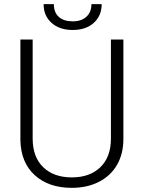

<svg xmlns="http://www.w3.org/2000/svg" viewBox="-20 -903 697 933"><path d="M579.6 -710.9V-225.6Q579.1 -153.8 547.9 -100.6Q516.6 -47.4 459.7 -18.8Q402.8 9.8 329.1 9.8Q216.8 9.8 149.2 -51.5Q81.5 -112.8 79.1 -221.2V-710.9H138.7V-230Q138.7 -140.1 189.9 -90.6Q241.2 -41 329.1 -41Q417 -41 468 -90.8Q519 -140.6 519 -229.5V-710.9ZM474.1 -882.8Q474.1 -826.7 435.8 -792Q397.5 -757.3 333 -757.3Q269.5 -757.3 230.7 -791.7Q191.9 -826.2 191.9 -882.8H241.7Q241.7 -842.3 265.9 -820.8Q290 -799.3 333 -799.3Q376 -799.3 400.1 -821.8Q424.3 -844.2 424.3 -882.8Z"/></svg>

Font: Roboto-Light
Style: Regular
Weight: 300
Designer: Google
Version: Version 2.137; 2017